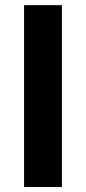

<svg xmlns="http://www.w3.org/2000/svg" viewBox="-20 -746 343 766"><path d="M227 0H76V-725.5H227Z"/></svg>

Font: Lato 2
Style: Regular
Weight: 800
Designer: Lukasz Dziedzic with Adam Twardoch and Botio Nikoltchev
Foundry: tyPoland Lukasz Dziedzic
Version: Version 2.015; 2015-08-06; http://www.latofonts.com/